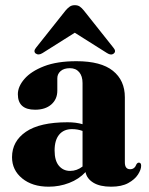

<svg xmlns="http://www.w3.org/2000/svg" viewBox="-20 -710 574 742"><path d="M26.5 -102.5Q26.5 -164 80.2 -200.8Q134 -237.5 241 -237.5Q274 -237.5 299 -230V-389Q299 -416 286 -431.2Q273 -446.5 250 -446.5Q227 -446.5 214.2 -435.2Q201.5 -424 201.5 -407.5V-359.5Q201.5 -326.5 178.2 -306.2Q155 -286 115.5 -286Q49 -286 49 -346Q49 -375.5 74.5 -405Q100 -434.5 150.2 -454Q200.5 -473.5 275.5 -473.5Q370 -473.5 416.2 -436.5Q462.5 -399.5 462.5 -334V-82.5Q462.5 -56 483 -56Q500.5 -56 507.5 -75.5Q511.5 -81.5 516.5 -81.5Q525.5 -81.5 525.5 -69.5Q525.5 -54.5 513.2 -35.5Q501 -16.5 475.5 -2.5Q450 11.5 409.5 11.5Q366 11.5 340.8 -4Q315.5 -19.5 310.5 -45Q285 -17.5 247.2 -3Q209.5 11.5 168 11.5Q105 11.5 65.8 -20.5Q26.5 -52.5 26.5 -102.5ZM191 -128.5Q191 -89 207.8 -69.2Q224.5 -49.5 251 -49.5Q277 -49.5 299 -66.5V-204Q280 -211 258 -211Q226.5 -211 208.8 -189.8Q191 -168.5 191 -128.5ZM420 -503.5Q409.5 -494.5 393.5 -505L269 -583.5L144.5 -505Q129 -495 117.5 -503.5Q108 -512 119.5 -526L233.5 -669.5Q242 -679.5 250 -684.8Q258 -690 269 -690Q280.5 -690 288.2 -684.8Q296 -679.5 304 -669.5L418 -526Q430 -512 420 -503.5Z"/></svg>

Font: Fraunces 72pt S000
Style: Bold
Weight: 700
Version: Version 1.000; ttfautohint (v1.8.3)